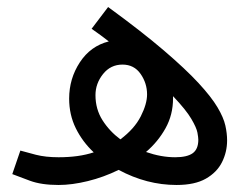

<svg xmlns="http://www.w3.org/2000/svg" viewBox="-20 -519 712 547"><path d="M483 8Q398 8 318 -35Q275 -14 230 -3Q185 8 147 8Q98 8 65.5 -4Q33 -16 15 -23L38 -90Q55 -85 82.5 -78Q110 -71 147 -71Q176 -71 201 -74.5Q226 -78 247 -85Q215 -115 196 -153.5Q177 -192 177 -238Q177 -295 207.5 -341.5Q238 -388 290 -401Q267 -419 241 -437L288 -499Q384 -429 446.5 -375.5Q509 -322 545.5 -282.5Q582 -243 599.5 -213.5Q617 -184 622 -161.5Q627 -139 627 -119Q627 -86 612.5 -57Q598 -28 566.5 -10Q535 8 483 8ZM252 -248Q252 -208 272 -176.5Q292 -145 323 -122Q363 -152 381 -187.5Q399 -223 399 -250Q399 -282 380.5 -308.5Q362 -335 329 -335Q295 -335 273.5 -308Q252 -281 252 -248ZM473 -239Q473 -192 451.5 -153.5Q430 -115 396 -86Q439 -71 479 -71Q513 -71 529 -82.5Q545 -94 545 -121Q545 -127 542.5 -141Q540 -155 525 -180.5Q510 -206 473 -245Q473 -242 473 -239Z"/></svg>

Font: Go Noto Current
Style: Regular
Weight: 400
Designer: Monotype Design Team
Foundry: Monotype Imaging Inc.
Version: Version 2.007; ttfautohint (v1.8) -l 8 -r 50 -G 200 -x 14 -D